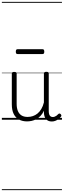

<svg xmlns="http://www.w3.org/2000/svg" viewBox="-20 -1287 686 2064"><path d="M270 18Q222 18 185 -1.5Q148 -21 127.5 -61.5Q107 -102 107 -166V-496Q107 -505 113 -509.5Q119 -514 132 -514Q146 -514 152.5 -509.5Q159 -505 159 -496V-171Q159 -127 171.5 -95.5Q184 -64 210 -47Q236 -30 277 -30Q306 -30 333 -39Q360 -48 383 -66.5Q406 -85 424 -115Q442 -145 452 -186V-496Q452 -506 458.5 -510.5Q465 -515 479 -515Q492 -515 498 -510.5Q504 -506 504 -496V-93Q504 -73 508.5 -58.5Q513 -44 523 -36.5Q533 -29 547 -29Q557 -29 567 -32.5Q577 -36 587 -43Q597 -50 607 -61Q613 -67 620 -66.5Q627 -66 633 -59Q638 -54 639.5 -47Q641 -40 636 -34Q625 -19 609 -7Q593 5 575 12Q557 19 537 19Q517 19 502 13Q487 7 476 -5Q465 -17 459 -35Q453 -53 452 -76V-97Q437 -63 415.5 -41Q394 -19 370 -6Q346 7 320.5 12.5Q295 18 270 18ZM169 -706Q158 -706 154 -712.5Q150 -719 150 -731Q150 -744 154 -751Q158 -758 169 -758H437Q448 -758 452 -751Q456 -744 456 -731Q456 -719 452 -712.5Q448 -706 437 -706ZM0 747H646V757H0ZM0 -20H646V0H0ZM0 -505H646V-500H0ZM0 -1267H646V-1257H0Z"/></svg>

Font: Playwrite VN Guides
Style: Regular
Weight: 400
Designer: Veronika Burian, José Scaglione
Foundry: TypeTogether
Version: Version 1.003